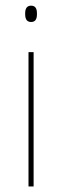

<svg xmlns="http://www.w3.org/2000/svg" viewBox="-20 -674 224 694"><path d="M101.5 0H83V-485.5H101.5ZM92.5 -594.5Q82 -594.5 76.5 -601.2Q71 -608 71 -622V-626.5Q71 -640 76.5 -646.8Q82 -653.5 92.5 -653.5Q103 -653.5 108.2 -646.8Q113.5 -640 113.5 -626.5V-622Q113.5 -608 108.2 -601.2Q103 -594.5 92.5 -594.5Z"/></svg>

Font: Anek Malayalam Medium Thin
Style: Regular
Weight: 250
Version: Version 1.003